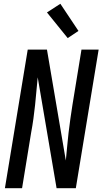

<svg xmlns="http://www.w3.org/2000/svg" viewBox="-20 -998 543 1018"><path d="M6 0 127 -735H229L329 -147Q333 -184 336 -220.5Q339 -257 343.5 -294Q348 -331 353 -367.5Q358 -404 364 -441L412 -735H503L382 0H280L180 -588Q176 -551 173 -514.5Q170 -478 166 -441Q162 -404 157 -367.5Q152 -331 145 -294L97 0ZM339 -796 229 -932 300 -978 396 -834Z"/></svg>

Font: Iosevka Medium Oblique
Style: Regular
Weight: 500
Italic angle: -9°
Monospace: yes
Designer: Belleve Invis
Foundry: Belleve Invis
Version: Version 32.5.0; ttfautohint (v1.8.4)